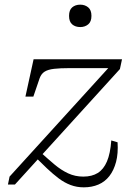

<svg xmlns="http://www.w3.org/2000/svg" viewBox="-20 -791 576 823"><path d="M339 12Q309 12 282.5 2Q256 -8 231.5 -26.5Q207 -45 181 -69.5Q155 -94 125 -124L152 -140Q185 -110 213.5 -86Q242 -62 272 -48Q302 -34 337 -34Q374 -34 399 -49.5Q424 -65 438.5 -99Q453 -133 457 -189L484 -181Q487 -133 477.5 -97Q468 -61 449 -36.5Q430 -12 402 0Q374 12 339 12ZM44 0H14L21 -34L454 -510L468 -499H278Q238 -499 212 -496Q186 -493 171.5 -484Q157 -475 150 -456L123 -377H89L124 -537H503L494 -495ZM324 -675Q344 -675 358 -686.5Q372 -698 372 -723Q372 -748 358 -759.5Q344 -771 324 -771Q303 -771 289.5 -759.5Q276 -748 276 -723Q276 -698 289.5 -686.5Q303 -675 324 -675Z"/></svg>

Font: Roboto Serif 20pt Thin
Style: Italic
Weight: 250
Italic angle: -10°
Version: Version 1.007